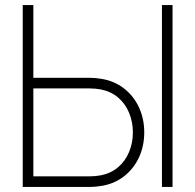

<svg xmlns="http://www.w3.org/2000/svg" viewBox="-20 -740 773 760"><path d="M70 0V-720H112V-432H335Q357 -432 381 -428Q432 -420 470.5 -390.2Q509 -360.5 530 -315.2Q551 -270 551 -216Q551 -162 530 -116.8Q509 -71.5 470.5 -41.8Q432 -12 381 -4Q357 0 335 0ZM335 -42Q357.5 -42 379 -46Q419.5 -54 448 -78.5Q476.5 -103 491.2 -139Q506 -175 506 -216Q506 -257 491.2 -293Q476.5 -329 448 -353.5Q419.5 -378 379 -386Q357.5 -390 335 -390H112V-42ZM621 0V-720H663V0Z"/></svg>

Font: Manrope
Style: Regular
Weight: 400
Designer: Mikhail Sharanda
Foundry: Mikhail Sharanda
Version: Version 4.503